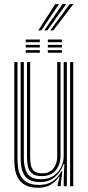

<svg xmlns="http://www.w3.org/2000/svg" viewBox="-20 -900 427 928"><path d="M165 7.5Q124.2 7.5 100.8 -6.1Q77.2 -19.8 66.1 -41.1Q55 -62.5 52 -86.4Q49 -110.2 49 -130.8V-600H64.5V-133.2Q64.5 -113.8 67.2 -91.8Q70 -69.8 80 -50.2Q90 -30.8 111.2 -18.5Q132.5 -6.2 169.5 -6.2Q206.8 -6.2 233.5 -23.4Q260.2 -40.5 277.2 -72.5H281.5L274 -13.2V0H258.5V-5.8L268 -46H265Q247.8 -20.2 223.2 -6.4Q198.8 7.5 165 7.5ZM318.8 0V-600H334V0ZM181.8 -48.8Q148.5 -48.8 133.5 -62.8Q118.5 -76.8 114.5 -97.6Q110.5 -118.5 110.5 -138.5V-600H125.8V-139.5Q125.8 -120.5 129.1 -102.8Q132.5 -85 144.8 -73.6Q157 -62.2 183.8 -62.2Q220.5 -62.2 238.5 -86Q256.5 -109.8 256.5 -142.8V-600H272.5V-144Q272.5 -106.2 249.9 -77.5Q227.2 -48.8 181.8 -48.8ZM173.2 -20Q121.5 -20.2 100.6 -49.2Q79.8 -78.2 79.8 -134.2V-600H95.2V-136Q95.2 -87.8 112.6 -60.8Q130 -33.8 178.5 -33.8Q215 -33.8 239.4 -50.6Q263.8 -67.5 275.8 -93.2Q287.8 -119 287.8 -145.2V-600H303.2V0H288V-37.2L291.2 -107H287.2Q274.2 -69.2 245.6 -44.5Q217 -19.8 173.2 -20ZM211.2 -696V-708.8H279.2V-696ZM104.2 -696V-708.8H172.5V-696ZM104.2 -670.5V-683.2H172.5V-670.5ZM211.2 -670.5V-683.2H279.2V-670.5ZM104.2 -645V-657.8H172.5V-645ZM211.2 -645V-657.8H279.2V-645ZM165.2 -753.2 247.2 -880.2H265.2L179.8 -753.2ZM222.8 -753.2 316.8 -880.2H334.8L237.8 -753.2ZM194 -753.2 282 -880.2H300L208.8 -753.2Z"/></svg>

Font: Big Shoulders Inline Display Medium
Style: Regular
Weight: 500
Designer: Patric King
Foundry: XO Type Co
Version: Version 1.000